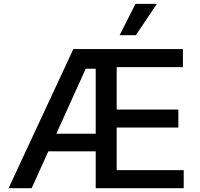

<svg xmlns="http://www.w3.org/2000/svg" viewBox="-20 -984 1044 1004"><path d="M24.9 0 363.6 -727.3H936.4V-632.8H590.2V-411.2H912.6V-317.1H590.2V-94.5H940.7V0H480.5V-192.5H232.6L145.6 0ZM274.5 -284.8H480.5V-624.6H428.3ZM605.5 -800.1 688.6 -963.8H800.4L690.3 -800.1Z"/></svg>

Font: Inter P Medium
Style: Regular
Weight: 500
Designer: Rasmus Andersson
Foundry: rsms
Version: Version 3.018;git-588b23468